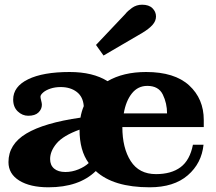

<svg xmlns="http://www.w3.org/2000/svg" viewBox="-20 -786 916 816"><path d="M388 -595 513 -727Q522 -739 541 -752.5Q560 -766 584 -766Q613 -766 628 -751Q643 -736 643 -716Q643 -697 628.5 -680.5Q614 -664 586 -647L420 -550ZM16 -97Q16 -173 92 -218.5Q168 -264 322 -286Q326 -311 336 -335Q333 -375 306 -395.5Q279 -416 238 -416Q214 -416 194.5 -409.5Q175 -403 163.5 -393Q152 -383 152 -375Q152 -370 155 -358.5Q158 -347 158 -341Q158 -322 143.5 -308Q129 -294 100 -294Q75 -294 55.5 -312.5Q36 -331 36 -363Q36 -418 99.5 -449Q163 -480 276 -480Q375 -480 437 -441Q504 -480 601 -480Q722 -480 784 -423Q846 -366 846 -276V-246H500Q500 -157 535.5 -101.5Q571 -46 643 -46Q708 -46 747.5 -75.5Q787 -105 800 -171H845Q837 -92 778 -41Q719 10 616 10Q462 10 387 -59Q316 10 186 10Q108 10 62 -18.5Q16 -47 16 -97ZM690 -304Q690 -347 672 -384Q654 -421 606 -421Q566 -421 540.5 -389Q515 -357 506 -304ZM357 -93Q318 -146 318 -235Q249 -210 221 -177Q193 -144 193 -110Q193 -84 210 -69.5Q227 -55 258 -55Q286 -55 313 -66Q340 -77 357 -93Z"/></svg>

Font: Taviraj
Style: Bold
Weight: 700
Designer: Katatrad Team
Foundry: CadsonDemak
Version: Version 1.001